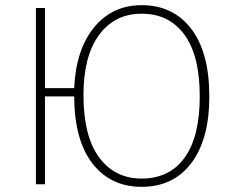

<svg xmlns="http://www.w3.org/2000/svg" viewBox="-20 -713 903 743"><path d="M528 -22Q636 -22 694.5 -103Q753 -184 753 -340Q753 -498 693.5 -579Q634 -660 528 -660Q424 -660 363.5 -578Q303 -496 303 -345Q303 -186 363.5 -104Q424 -22 528 -22ZM528 -693Q650 -693 720 -601.5Q790 -510 790 -340Q790 -174 720.5 -82Q651 10 528 10Q408 10 338 -80Q268 -170 267 -340H154V0H119V-682H154V-372H267Q274 -522 344.5 -607.5Q415 -693 528 -693Z"/></svg>

Font: FiraSans
Style: Regular
Weight: 200
Designer: Carrois Corporate & Edenspiekermann AG
Foundry: Carrois Corporate GbR & Edenspiekermann AG
Version: Version 3.106;PS 003.106;hotconv 1.0.70;makeotf.lib2.5.58329